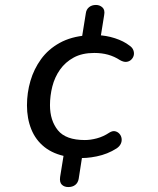

<svg xmlns="http://www.w3.org/2000/svg" viewBox="-20 -634 640 776"><path d="M256 122Q240 122 230 112.5Q220 103 223 81L239 -18L251 -1Q196 -11 160 -39.5Q124 -68 106.5 -111.5Q89 -155 89 -208Q89 -259 103 -307Q117 -355 146 -395Q175 -435 221 -460.5Q267 -486 330 -491L308 -463L327 -581Q329 -596 340 -605Q351 -614 368 -614Q383 -614 394 -604Q405 -594 401 -573L384 -467L372 -492Q409 -491 444.5 -479.5Q480 -468 503 -450Q515 -442 519 -431Q523 -420 520.5 -410Q518 -400 510 -392.5Q502 -385 490.5 -384Q479 -383 465 -391Q442 -406 416.5 -413Q391 -420 361 -420Q312 -420 278 -401.5Q244 -383 222.5 -352.5Q201 -322 191.5 -284.5Q182 -247 182 -209Q182 -147 214 -107.5Q246 -68 323 -68Q346 -68 372 -75Q398 -82 422 -98Q435 -106 445.5 -103.5Q456 -101 463 -93Q470 -85 471.5 -74Q473 -63 468 -52.5Q463 -42 451 -34Q415 -11 371 -2Q327 7 294 4L314 -14L298 89Q295 105 284 113.5Q273 122 256 122Z"/></svg>

Font: Nunito Medium
Style: Italic
Weight: 500
Designer: Vernon Adams
Foundry: Vernon Adams
Version: Version 3.601